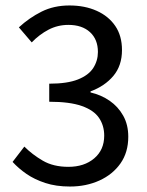

<svg xmlns="http://www.w3.org/2000/svg" viewBox="-20 -670 539 702"><path d="M236 12Q185 12 145.5 -1Q106 -14 77 -34Q48 -54 26 -78L69 -134Q98 -105 136.5 -82.5Q175 -60 230 -60Q288 -60 324.5 -91Q361 -122 361 -174Q361 -211 342 -239Q323 -267 279 -282.5Q235 -298 160 -298V-364Q226 -364 265 -379.5Q304 -395 321 -421.5Q338 -448 338 -480Q338 -526 309 -552.5Q280 -579 230 -579Q191 -579 157.5 -561.5Q124 -544 96 -515L49 -570Q87 -605 132 -627.5Q177 -650 234 -650Q290 -650 333.5 -630.5Q377 -611 401.5 -575Q426 -539 426 -487Q426 -430 394.5 -392.5Q363 -355 311 -336V-332Q350 -323 381 -301.5Q412 -280 430.5 -247Q449 -214 449 -170Q449 -113 420.5 -72.5Q392 -32 343.5 -10Q295 12 236 12Z"/></svg>

Font: Assistant Medium
Style: Regular
Weight: 500
Designer: Hebrew By Ben Nathan, Latin by Paul Hunt
Version: Version 3.000